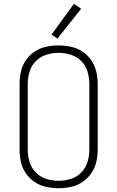

<svg xmlns="http://www.w3.org/2000/svg" viewBox="-20 -982 616 1010"><path d="M288 8Q321 8 353.5 1Q386 -6 413.5 -24.5Q441 -43 460 -70.5Q479 -98 486.5 -130Q494 -162 494 -195V-540Q494 -573 486.5 -605Q479 -637 460 -665Q441 -693 413.5 -711Q386 -729 353.5 -736Q321 -743 288 -743Q255 -743 222.5 -736Q190 -729 162.5 -711Q135 -693 116 -665Q97 -637 90 -605Q83 -573 83 -540V-195Q83 -162 90 -130Q97 -98 116 -70.5Q135 -43 162.5 -24.5Q190 -6 222.5 1Q255 8 288 8ZM288 -31Q255 -31 223.5 -41Q192 -51 168.5 -75Q145 -99 135.5 -130.5Q126 -162 126 -195V-540Q126 -573 135.5 -605Q145 -637 168.5 -660.5Q192 -684 223.5 -694Q255 -704 288 -704Q321 -704 353 -694Q385 -684 408 -660.5Q431 -637 440.5 -605Q450 -573 450 -540V-195Q450 -162 440.5 -130.5Q431 -99 408 -75Q385 -51 353 -41Q321 -31 288 -31ZM282 -779 407 -936 369 -962 251 -800Z"/></svg>

Font: Iosevka Sparkle Extralight
Style: Regular
Weight: 200
Designer: Belleve Invis
Foundry: Belleve Invis
Version: Version 4.5.0; ttfautohint (v1.8.3)